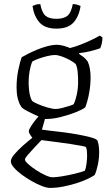

<svg xmlns="http://www.w3.org/2000/svg" viewBox="-20 -719 532 939"><path d="M224 200Q209 200 185.5 191Q162 182 135.5 167Q109 152 85.5 134.5Q62 117 47.5 100Q33 83 33 70Q33 56 50 36Q67 16 91.5 -6Q116 -28 138 -45Q134 -50 127.5 -60Q121 -70 121 -78Q121 -85 132.5 -103Q144 -121 158.5 -138.5Q173 -156 182 -163L205 -155L185 -85Q195 -83 223 -80Q251 -77 287 -72.5Q323 -68 359 -61.5Q395 -55 421.5 -48Q448 -41 456 -33Q461 -20 463 -5.5Q465 9 465 25Q465 57 458 89Q451 121 443 137Q430 146 406.5 157Q383 168 352.5 177.5Q322 187 289 193.5Q256 200 224 200ZM237 148Q255 148 285 143Q315 138 346 130.5Q377 123 395 116Q400 105 403 82Q406 59 406 43Q406 33 405 20Q404 7 400 0Q398 -2 377 -6Q356 -10 326.5 -14.5Q297 -19 266 -23Q235 -27 212 -30Q189 -33 183 -34Q166 -16 147 4Q128 24 115 39.5Q102 55 102 61Q102 69 118 83.5Q134 98 157 113Q180 128 202 138Q224 148 237 148ZM197 -137Q167 -150 146.5 -159.5Q126 -169 113 -176Q100 -183 92.5 -188.5Q85 -194 82 -200Q72 -216 66.5 -239Q61 -262 61 -290Q61 -336 69.5 -377Q78 -418 86 -439Q96 -445 115.5 -455Q135 -465 160 -475.5Q185 -486 211 -493Q237 -500 260 -500Q274 -500 294.5 -494Q315 -488 322 -484Q347 -490 375 -501Q403 -512 428 -524Q453 -536 468 -545L481 -536Q481 -520 477.5 -505.5Q474 -491 470 -483Q448 -475 421 -468.5Q394 -462 367 -459V-455Q378 -448 388 -440.5Q398 -433 409 -418Q416 -403 419.5 -383Q423 -363 423 -341Q423 -301 415.5 -261.5Q408 -222 397 -194Q383 -183 349 -169.5Q315 -156 274 -146Q233 -136 197 -137ZM253 -186Q264 -186 282.5 -190.5Q301 -195 318 -200.5Q335 -206 340 -209Q349 -226 355.5 -256.5Q362 -287 362 -318Q362 -347 359.5 -370Q357 -393 350 -406Q342 -414 323 -424.5Q304 -435 283.5 -442.5Q263 -450 248 -450Q233 -450 210.5 -444.5Q188 -439 167.5 -431.5Q147 -424 138 -418Q130 -400 125 -372.5Q120 -345 120 -318Q120 -298 122 -279.5Q124 -261 128 -247Q132 -233 137 -226Q142 -220 164 -210.5Q186 -201 211.5 -193.5Q237 -186 253 -186ZM256 -579Q200 -579 173 -609.5Q146 -640 139 -690Q146 -693 155 -696Q164 -699 177 -699Q185 -657 202.5 -642Q220 -627 256 -627Q292 -627 310 -642Q328 -657 336 -699Q348 -699 358 -696Q368 -693 374 -690Q367 -640 340 -609.5Q313 -579 256 -579Z"/></svg>

Font: Texturina 12pt Thin
Style: Regular
Weight: 250
Designer: Guillermo Torres Carreño
Foundry: Omnibus-Type
Version: Version 1.002